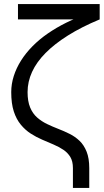

<svg xmlns="http://www.w3.org/2000/svg" viewBox="-20 -720 508 940"><path d="M468 -625Q379 -588 313 -546.5Q247 -505 203 -460.5Q159 -416 137 -368Q115 -320 115 -269Q115 -224 127.5 -194Q140 -164 161.5 -145Q183 -126 210 -113Q237 -100 265.5 -89Q294 -78 321 -64.5Q348 -51 369.5 -30.5Q391 -10 404 22.5Q417 55 417 103V200H337V103Q337 70 324.5 49Q312 28 290.5 13.5Q269 -1 242 -12.5Q215 -24 186 -36.5Q157 -49 130.5 -66Q104 -83 82 -109.5Q60 -136 47.5 -174.5Q35 -213 35 -269Q35 -309 47.5 -348Q60 -387 83 -423.5Q106 -460 139 -493.5Q172 -527 214 -556Q256 -585 304.5 -609Q353 -633 408 -650ZM468 -700V-625H68V-700Z"/></svg>

Font: Syne
Style: Regular
Weight: 400
Designer: Lucas Descroix
Foundry: Bonjour Monde
Version: Version 2.200